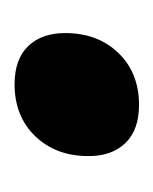

<svg xmlns="http://www.w3.org/2000/svg" viewBox="7 -380 215 270"><g transform="rotate(-90 115.0 -245.5)"><path d="M30 -229Q30 -275 58 -304Q86 -333 131 -333Q166 -333 184.5 -314Q203 -295 203 -262Q203 -216 175 -187Q147 -158 102 -158Q67 -158 48.5 -177Q30 -196 30 -229Z"/></g></svg>

Font: Alegreya SC ExtraBold
Style: Italic
Weight: 800
Italic angle: -7°
Designer: Juan Pablo del Peral
Foundry: Huerta Tipografica
Version: Version 2.007; ttfautohint (v1.6)